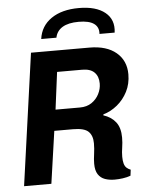

<svg xmlns="http://www.w3.org/2000/svg" viewBox="-60 -942 734 995"><g transform="rotate(-5 307.0 -444.0)"><path d="M496 7Q468 7 445.5 -1Q423 -9 410 -29Q397 -49 397 -84Q397 -107 401 -134.5Q405 -162 405 -190Q405 -230 383.5 -251Q362 -272 303 -272H206L167 0H25L121 -686H425Q514 -686 564 -644Q614 -602 614 -531Q614 -481 593.5 -441Q573 -401 539.5 -373.5Q506 -346 467 -335L466 -330Q507 -317 530 -287.5Q553 -258 553 -207Q553 -180 549 -155.5Q545 -131 545 -108Q545 -87 549 -72.5Q553 -58 561.5 -50Q570 -42 583 -37L579 -6Q560 1 538 4Q516 7 496 7ZM222 -381H349Q385 -381 410 -398Q435 -415 448.5 -441.5Q462 -468 462 -496Q462 -533 441 -554Q420 -575 378 -575H247ZM180 -752Q189 -819 244 -857Q299 -895 388 -895Q477 -895 524 -857Q571 -819 562 -752H483Q486 -787 460.5 -805.5Q435 -824 381 -824Q327 -824 296.5 -805.5Q266 -787 259 -752Z"/></g></svg>

Font: Chivo Mono Medium SemiBold
Style: Italic
Weight: 600
Italic angle: -8.05°
Monospace: yes
Version: Version 1.008